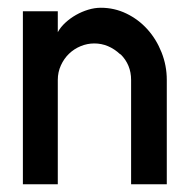

<svg xmlns="http://www.w3.org/2000/svg" viewBox="-20 -477 484 495"><path d="M129 -448V-394Q136 -407 148.5 -418.5Q161 -430 176 -438.5Q191 -447 207.5 -452Q224 -457 240 -457Q275 -457 306 -442Q337 -427 360 -401.5Q383 -376 396.5 -342Q410 -308 410 -271V-2H318V-271Q318 -310 291 -337H290Q260 -365 223 -365Q205 -365 188 -358Q171 -351 158 -338.5Q145 -326 137 -308.5Q129 -291 129 -271V-2H39V-448Z"/></svg>

Font: Fundamental  Brigade
Style: Regular
Weight: 400
Designer: Peter Wiegel, original typeface by Arno Drescher 1935
Foundry: Peter Wiegel
Version: Version 0.000 2012 initial release